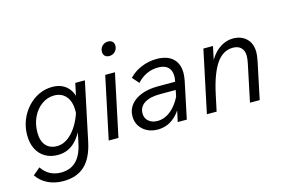

<svg xmlns="http://www.w3.org/2000/svg" viewBox="-113 -995 2188 1468"><g transform="rotate(-15 981.0 -261.5)"><path d="M17 109 74 61Q100 101 138.5 121.5Q177 142 225 142Q299 142 344.5 97.5Q390 53 409 -36L442 -190Q447 -216 449.5 -238.5Q452 -261 452 -286Q452 -360 417.5 -400.5Q383 -441 324 -441Q271 -441 226 -409Q181 -377 154.5 -322.5Q128 -268 128 -200Q128 -133 159.5 -97Q191 -61 248 -61Q313 -61 370.5 -123.5Q428 -186 459 -292L480 -254Q446 -132 386 -63Q326 6 237 6Q180 6 137.5 -18.5Q95 -43 71 -89.5Q47 -136 47 -200Q47 -263 69 -318.5Q91 -374 130 -417Q169 -460 219.5 -484Q270 -508 326 -508Q399 -508 443 -466Q487 -424 495 -348L472 -331L506 -492H582L485 -32Q459 92 395.5 151Q332 210 225 210Q158 210 104 184Q50 158 17 109Z M639 0 743 -492H820L716 0ZM764 -668Q764 -696 783 -714.5Q802 -733 829 -733Q851 -733 863.5 -720.5Q876 -708 876 -688Q876 -661 857.5 -642Q839 -623 811 -623Q789 -623 776.5 -635.5Q764 -648 764 -668Z M1185 0 1207 -99 1208 -114 1246 -301Q1260 -370 1234.5 -406Q1209 -442 1146 -442Q1099 -442 1056.5 -422.5Q1014 -403 980 -365L934 -417Q974 -460 1032 -484Q1090 -508 1153 -508Q1236 -508 1280.5 -467Q1325 -426 1325 -351Q1325 -338 1323 -321.5Q1321 -305 1318 -290L1257 0ZM1108 -303H1260L1244 -241H1107Q1029 -241 985.5 -212.5Q942 -184 942 -133Q942 -95 969 -71.5Q996 -48 1039 -48Q1106 -48 1162.5 -104Q1219 -160 1251 -259L1269 -242Q1238 -117 1175 -50.5Q1112 16 1025 16Q977 16 940.5 -3Q904 -22 883 -55Q862 -88 862 -131Q862 -183 892.5 -221.5Q923 -260 978.5 -281.5Q1034 -303 1108 -303Z M1416 0 1520 -492H1596L1564 -341L1529 -271Q1546 -344 1579.5 -397Q1613 -450 1659 -479Q1705 -508 1757 -508Q1823 -508 1863.5 -469Q1904 -430 1904 -361Q1904 -348 1902 -331.5Q1900 -315 1895 -290L1834 0H1757L1818 -290Q1822 -307 1824 -324.5Q1826 -342 1826 -354Q1826 -394 1803 -417Q1780 -440 1739 -440Q1660 -440 1607.5 -364Q1555 -288 1521 -131L1493 0Z"/></g></svg>

Font: Wix Madefor Text
Style: Italic
Weight: 400
Italic angle: -12°
Designer: Dalton Maag Ltd
Foundry: Dalton Maag Ltd
Version: Version 3.100